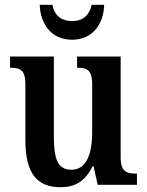

<svg xmlns="http://www.w3.org/2000/svg" viewBox="-20 -772 614 802"><path d="M281 -606C370 -606 414 -677 415 -752H363C352 -704 323 -684 281 -684C239 -684 208 -704 199 -752H146C148 -677 191 -606 281 -606ZM232 10C291 10 335 -12 366 -77H371L388 0H552V-47H546C511 -47 484 -54 484 -113V-536H302V-489H305C340 -489 365 -482 365 -421V-221C365 -126 340 -63 278 -63C220 -63 205 -110 205 -202V-536H22V-489H25C66 -489 86 -478 86 -420V-187C86 -50 133 10 232 10Z"/></svg>

Font: Noto Serif Bengali Condensed
Style: Regular
Weight: 400
Width: 3
Designer: Juan Bruce, Universal Thirst, Indian Type Foundry and the Monotype Design Team.
Foundry: Monotype Imaging Inc.
Version: Version 2.003